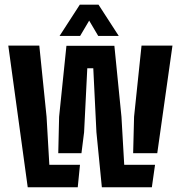

<svg xmlns="http://www.w3.org/2000/svg" viewBox="-20 -793 765 813"><path d="M411.3 0 388.3 -233.1 375 -504H349.6L336.1 -233.1L324.9 -144.2H226.7L230.3 -298.5L261.3 -599.2H464.3L494.3 -298.5L506 -95.3H636.5L623 0ZM97.4 0 15.1 -600H146.4L177.2 -298.5L188.9 -95.3H318.7L309.2 0ZM543.8 -144.2 547.7 -298.5 579.3 -600H710.3L645.9 -144.2ZM232.3 -640.9 318 -773.3H397.1L482.8 -640.9H395.9L357.6 -705.7L319.3 -640.9Z"/></svg>

Font: Big Shoulders Stencil Text SC Thin
Style: Regular
Weight: 100
Designer: Patric King
Foundry: XO Type Co
Version: Version 2.001